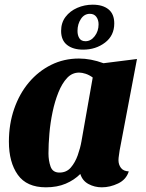

<svg xmlns="http://www.w3.org/2000/svg" viewBox="-20 -780 622 820"><path d="M176 20Q94 20 56 -33.5Q18 -87 18 -175Q18 -250 40.5 -315Q63 -380 103.5 -428Q144 -476 198.5 -503Q253 -530 317 -530Q368 -530 422 -510L565 -528L491 -138Q490 -129 488 -117Q486 -105 486 -96Q486 -77 496.5 -63Q507 -49 530 -48Q519 -13 484.5 3.5Q450 20 415 20Q384 20 358 6Q332 -8 323 -37Q297 -11 260.5 4.5Q224 20 176 20ZM234 -43Q264 -43 282.5 -64.5Q301 -86 312 -117Q323 -148 328 -177L376 -449Q361 -460 345.5 -465Q330 -470 318 -470Q288 -470 266.5 -447Q245 -424 229.5 -385.5Q214 -347 204.5 -301.5Q195 -256 191 -210Q187 -164 187 -125Q187 -94 196 -68.5Q205 -43 234 -43ZM335 -568Q292 -568 266.5 -588Q241 -608 241 -648Q241 -683 260 -708Q279 -733 310 -746.5Q341 -760 376 -760Q419 -760 443.5 -740Q468 -720 468 -680Q468 -628 428.5 -598Q389 -568 335 -568ZM345 -604Q368 -604 384.5 -625.5Q401 -647 401 -676Q401 -695 391.5 -708Q382 -721 364 -721Q340 -721 325.5 -699Q311 -677 311 -648Q311 -629 319 -616.5Q327 -604 345 -604Z"/></svg>

Font: Sansita Swashed
Style: Bold
Weight: 700
Designer: Pablo Cosgaya
Foundry: Omnibus-Type
Version: Version 1.003; ttfautohint (v1.8.3)